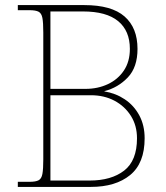

<svg xmlns="http://www.w3.org/2000/svg" viewBox="-20 -734 653 754"><path d="M50 0V-20H96Q120 -20 131.5 -26Q143 -32 146.5 -51Q150 -70 150 -108V-606Q150 -645 146.5 -663.5Q143 -682 131.5 -688Q120 -694 96 -694H50V-714H311Q418 -714 469 -669.5Q520 -625 520 -542Q520 -470 482 -430Q444 -390 390 -376V-375Q434 -368 470 -344Q506 -320 527 -281Q548 -242 548 -191Q548 -93 491 -46.5Q434 0 337 0ZM178 -385H316Q364 -385 403.5 -403.5Q443 -422 466.5 -457Q490 -492 490 -542Q490 -613 444 -651Q398 -689 306 -689H178ZM178 -25H332Q417 -25 467.5 -64Q518 -103 518 -191Q518 -241 494 -279Q470 -317 429.5 -338.5Q389 -360 337 -360H178Z"/></svg>

Font: Noto Serif Thin
Style: Regular
Weight: 100
Designer: Monotype Design Team
Foundry: Monotype Imaging Inc.
Version: Version 2.015